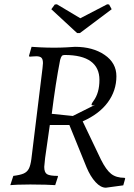

<svg xmlns="http://www.w3.org/2000/svg" viewBox="-20 -858 625 894"><path d="M190 -122Q186 -88 186 -81Q186 -55 199 -47Q212 -39 249 -39L250 -36L237 4Q225 3 192 2Q159 1 121 1Q88 1 62 2Q36 3 28 4L42 -39Q74 -43 90 -50Q106 -57 114 -72Q122 -87 126 -117L178 -541Q180 -559 180 -564Q180 -582 173 -589Q166 -596 149 -596Q139 -596 129.5 -595Q120 -594 117 -594L115 -598L127 -640Q138 -639 169 -637.5Q200 -636 232 -636Q261 -636 289.5 -637.5Q318 -639 329 -640Q412 -640 467 -602.5Q522 -565 522 -503Q522 -436 482 -381.5Q442 -327 365 -293L450 -115Q474 -67 497.5 -48.5Q521 -30 560 -30L563 -27L554 5L473 16Q449 16 425 -10Q401 -36 383 -79L303 -276H212ZM443 -486Q443 -543 402.5 -572.5Q362 -602 281 -602Q272 -602 268 -597.5Q264 -593 260 -579Q239 -472 221 -328L319 -318Q508 -413 447.5 -381.5Q387 -350 415 -387.5Q443 -425 443 -486ZM352 -704H339L219 -815L235 -837L245 -838L354 -773L479 -838L488 -837L500 -815Z"/></svg>

Font: Alegreya SC
Style: Italic
Weight: 400
Italic angle: -7°
Designer: Juan Pablo del Peral
Foundry: Huerta Tipografica
Version: Version 2.007; ttfautohint (v1.6)